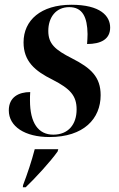

<svg xmlns="http://www.w3.org/2000/svg" viewBox="-20 -566 502 807"><path d="M188 10C332 10 403 -67 403 -166C403 -242 363 -280 282 -321C211 -357 183 -382 183 -436C183 -493 215 -536 271 -536C327 -536 347 -494 348 -423C348 -410 347 -396 346 -381C404 -381 443 -401 443 -450C443 -499 402 -546 280 -546C152 -546 79 -481 79 -388C79 -309 126 -268 201 -231C275 -193 302 -164 302 -106C302 -43 267 0 204 0C141 0 106 -49 106 -144C106 -155 106 -167 107 -179C59 -179 17 -158 17 -102C17 -34 85 10 188 10ZM77 212 76 221H88C130 181 193 112 222 71L225 61H126C113 111 96 162 77 212Z"/></svg>

Font: Noto Serif Display SemiCondensed SemiBold
Style: Italic
Weight: 600
Width: 4
Italic angle: -12°
Designer: Monotype Design Team
Foundry: Monotype Imaging Inc.
Version: Version 2.009